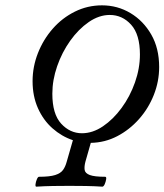

<svg xmlns="http://www.w3.org/2000/svg" viewBox="-20 -696 616 719"><path d="M116 3Q112 3 113 -6Q114 -15 118 -24.5Q122 -34 126 -34Q166 -34 186.5 -40.5Q207 -47 216 -59.5Q225 -72 230 -91L253 -171Q211 -185 176.5 -215.5Q142 -246 122 -291Q102 -336 102 -392Q102 -446 122 -497Q142 -548 177.5 -588.5Q213 -629 260.5 -652.5Q308 -676 362 -676Q420 -676 468.5 -647Q517 -618 546.5 -566.5Q576 -515 576 -445Q576 -391 556 -340.5Q536 -290 500.5 -250Q465 -210 419 -186Q373 -162 320 -161L300 -91Q295 -72 297 -59.5Q299 -47 316.5 -40.5Q334 -34 374 -34Q379 -34 377.5 -24.5Q376 -15 372 -6Q368 3 363 3Q332 1 301.5 0.5Q271 0 240 0Q209 0 178.5 0.5Q148 1 116 3ZM287 -197Q327 -197 365.5 -223Q404 -249 435.5 -292Q467 -335 485.5 -387.5Q504 -440 504 -492Q504 -567 471 -603.5Q438 -640 391 -640Q351 -640 312.5 -613.5Q274 -587 243 -543.5Q212 -500 194 -448Q176 -396 176 -345Q176 -269 209 -233Q242 -197 287 -197Z"/></svg>

Font: Junicode VF
Style: Italic
Weight: 400
Italic angle: -11°
Designer: Peter S. Baker
Version: Version 2.209